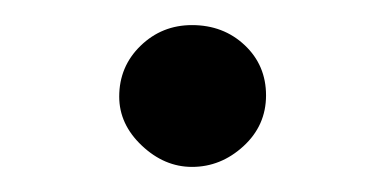

<svg xmlns="http://www.w3.org/2000/svg" viewBox="-20 -123 307 153"><path d="M133 10Q111 10 93 -7Q75 -24 75 -46Q75 -70 92 -86.5Q109 -103 133 -103Q158 -103 175 -87Q192 -71 192 -47Q192 -23 174 -6.5Q156 10 133 10Z"/></svg>

Font: Teachers
Style: Regular
Weight: 400
Designer: Alfredo Marco Pradil, Chank Diesel
Version: Version 1.001